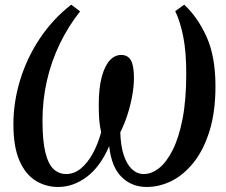

<svg xmlns="http://www.w3.org/2000/svg" viewBox="-20 -770 942 802"><path d="M223 11Q171 11 128.5 -15.5Q86 -42 61 -99.5Q36 -157 36 -250.5Q36 -344.5 64.5 -437Q93 -529.5 147 -610.2Q201 -691 277.5 -750.5L314.5 -722.5Q265 -660 229.8 -587Q194.5 -514 176 -433.2Q157.5 -352.5 157.5 -266Q157.5 -181 169.8 -132.2Q182 -83.5 204.2 -63.2Q226.5 -43 256.5 -43Q289.5 -43 317.8 -66.2Q346 -89.5 367.5 -128.8Q389 -168 402.5 -217.5Q396.5 -243.5 394.5 -270.2Q392.5 -297 392.5 -332Q392.5 -402.5 405 -448.8Q417.5 -495 438.5 -517.8Q459.5 -540.5 486 -540.5Q514 -540.5 526.8 -518.2Q539.5 -496 539.5 -444.5Q539.5 -409.5 532 -368.5Q524.5 -327.5 511.5 -288Q498.5 -248.5 482.5 -217.5Q484 -160.5 497 -121.8Q510 -83 531.5 -63Q553 -43 581 -43Q612.5 -43 643.8 -67.2Q675 -91.5 701 -142.8Q727 -194 742.5 -273.2Q758 -352.5 758 -462.5Q758 -553.5 745.5 -616.5Q733 -679.5 712 -723.5L749.5 -750.5Q807 -696.5 843.5 -614.8Q880 -533 880 -410Q880 -302.5 855.2 -223Q830.5 -143.5 789 -91.5Q747.5 -39.5 696.8 -14.2Q646 11 593 11Q530 11 487.8 -30.8Q445.5 -72.5 436 -159.5Q399 -73.5 342.5 -31.2Q286 11 223 11Z"/></svg>

Font: Merriweather 24pt Medium
Style: Italic
Weight: 500
Italic angle: -7.8°
Version: Version 2.101